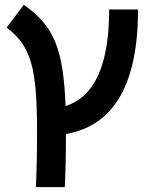

<svg xmlns="http://www.w3.org/2000/svg" viewBox="-20 -557 626 802"><path d="M129.9 224.6Q132.3 176.8 133.5 119.4Q134.8 62 134.8 -4.9Q134.8 -106.9 129.2 -177.5Q123.5 -248 109.4 -296.4Q95.2 -344.7 70.6 -378.9Q45.9 -413.1 7.8 -441.9L79.6 -537.1Q126 -504.4 158 -467.8Q189.9 -431.2 210 -383.5Q230 -335.9 240.2 -270.5Q250.5 -205.1 253.9 -114.3Q436 -171.4 436 -517.6H556.6Q556.6 -49.8 255.4 2.9Q255.4 67.4 254.2 122.8Q252.9 178.2 250.5 224.6Z"/></svg>

Font: CaskaydiaCove NF SemiBold
Style: Regular
Weight: 600
Designer: Aaron Bell
Foundry: Saja Typeworks
Version: Version 2111.001; VTT 6.35;Nerd Fonts 3.2.1